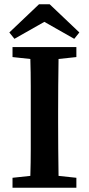

<svg xmlns="http://www.w3.org/2000/svg" viewBox="-20 -885 419 905"><path d="M39 -616V-663H340V-616L256 -607Q255 -545 254.5 -481.5Q254 -418 254 -353V-310Q254 -247 254.5 -183.5Q255 -120 256 -56L340 -47V0H39V-47L123 -56Q125 -118 125 -182Q125 -246 125 -310V-353Q125 -416 125 -479.5Q125 -543 123 -607ZM214 -865 354 -732 330 -702 189 -782 48 -702 24 -732 164 -865Z"/></svg>

Font: Source Serif Pro SemiBold
Style: Regular
Weight: 600
Designer: Frank Grießhammer
Foundry: Adobe Systems Incorporated
Version: Version 3.001;hotconv 1.0.111;makeotfexe 2.5.65597